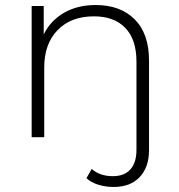

<svg xmlns="http://www.w3.org/2000/svg" viewBox="-20 -546 713 764"><path d="M573 -305V52Q573 119 536 158.5Q499 198 432 198Q400 198 371 189Q342 180 324 163L345 126Q377 155 429 155Q475 155 499 128Q523 101 523 50V-301Q523 -389 478.5 -435Q434 -481 354 -481Q262 -481 209 -426Q156 -371 156 -278V0H106V-522H154V-409Q181 -464 234.5 -495Q288 -526 361 -526Q459 -526 516 -469Q573 -412 573 -305Z"/></svg>

Font: Montserrat Atlas Light
Style: Regular
Weight: 300
Designer: Julieta Ulanovsky
Foundry: Julieta Ulanovsky
Version: Version 7.200